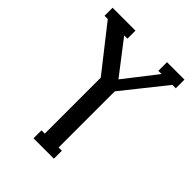

<svg xmlns="http://www.w3.org/2000/svg" viewBox="-198 -781 881 881"><g transform="rotate(45 243.0 -340.0)"><path d="M476.1 -680.2V-624H454.1L288.1 -416V-51.8H309.1V0H176.8V-51.8H198.2V-415L30.8 -627.9H9.8V-680.2H158.2V-627.9H137.2L261.2 -466.8L383.8 -624H362.8V-680.2Z"/></g></svg>

Font: Margherita Semibold
Style: Regular
Weight: 600
Designer: James Puckett
Foundry: Dunwich Type Founders
Version: Version 1.008;hotconv 1.0.109;makeotfexe 2.5.65596